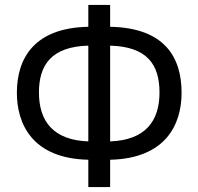

<svg xmlns="http://www.w3.org/2000/svg" viewBox="-20 -744 800 774"><path d="M424 -724H336V-636C120 -632 48 -511 48 -370C48 -247 108 -105 336 -100V10H424V-100C647 -105 712 -241 712 -370C712 -515 642 -632 424 -636ZM336 -560V-174C197 -179 137 -253 137 -371C137 -482 187 -556 336 -560ZM424 -560C573 -556 623 -484 623 -371C623 -256 566 -179 424 -174Z"/></svg>

Font: Noto Sans Thai
Style: Regular
Weight: 400
Designer: Monotype Design Team
Foundry: Monotype Imaging Inc.
Version: Version 1.901